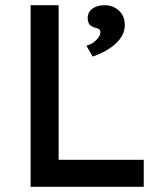

<svg xmlns="http://www.w3.org/2000/svg" viewBox="-20 -720 639 740"><path d="M98 0V-700H206V-104H534V0ZM337 -502 313 -544Q334 -549 350.5 -565Q367 -581 367 -596Q367 -602 363.5 -606Q360 -610 348 -613Q330 -618 324 -627Q318 -636 318 -651Q318 -673 336 -686.5Q354 -700 383 -700Q416 -700 438.5 -679Q461 -658 461 -623Q461 -585 427 -553Q393 -521 337 -502Z"/></svg>

Font: Lexend
Style: Regular
Weight: 400
Designer: Bonnie Shaver-Troup, Thomas Jockin
Foundry: Lexend
Version: Version 1.007; ttfautohint (v1.8.3)